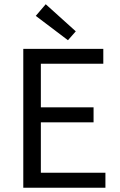

<svg xmlns="http://www.w3.org/2000/svg" viewBox="-20 -887 567 907"><path d="M90 0V-656H468V-586H173V-380H422V-309H173V-71H478V0ZM301 -697 149 -812 196 -867 338 -739Z"/></svg>

Font: Pinyin1712
Style: Regular
Weight: 400
Version: Version 1